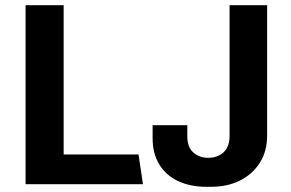

<svg xmlns="http://www.w3.org/2000/svg" viewBox="-20 -706 1117 736"><path d="M78 0V-686H224V-114H511L528 0ZM770 10Q710 10 663.5 -11.5Q617 -33 591 -75Q565 -117 565 -176V-226H698V-184Q698 -142 721 -121.5Q744 -101 778 -101Q802 -101 820.5 -110.5Q839 -120 849.5 -138Q860 -156 860 -184V-686H1004V-187Q1004 -126 976 -82Q948 -38 900 -14Q852 10 790 10Z"/></svg>

Font: Chivo SemiBold
Style: Regular
Weight: 600
Designer: Hector Gatti
Foundry: Omnibus-Type
Version: Version 2.002